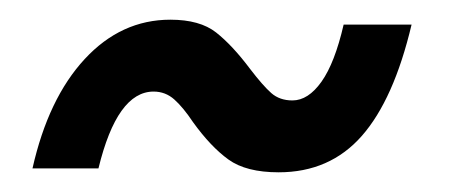

<svg xmlns="http://www.w3.org/2000/svg" viewBox="-20 -388 478 195"><path d="M176 -264Q166 -279 157 -287Q148 -295 136 -295Q99 -295 80 -217H13Q29 -288 66 -328Q103 -368 153 -368Q183 -368 199.5 -355Q216 -342 234 -318Q247 -301 255.5 -293.5Q264 -286 277 -286Q293 -286 306.5 -305Q320 -324 329 -363H398Q380 -287 347.5 -250Q315 -213 263 -213Q230 -213 212 -226Q194 -239 176 -264Z"/></svg>

Font: Open Sauce Sans
Style: Italic
Weight: 400
Italic angle: -10°
Designer: Alfredo Marco Pradil
Foundry: Creative Sauce Fz LLC
Version: Version 1.477